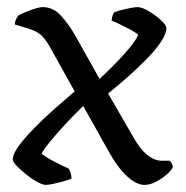

<svg xmlns="http://www.w3.org/2000/svg" viewBox="-20 -520 522 540"><path d="M109 0Q100 0 84.5 -8.5Q69 -17 53.5 -29.5Q38 -42 27 -53.5Q16 -65 16 -71Q16 -87 33 -110Q50 -133 76.5 -160Q103 -187 133 -213.5Q163 -240 190 -263L127 -376Q113 -403 99.5 -417.5Q86 -432 59 -440L22 -451Q22 -460 25.5 -466.5Q29 -473 31 -476Q43 -483 66 -491.5Q89 -500 100 -500Q129 -500 150.5 -477Q172 -454 191 -421L260 -298Q299 -334 329.5 -368Q360 -402 369 -422Q361 -429 346 -437Q331 -445 316.5 -452Q302 -459 294 -462Q295 -477 301 -485Q312 -490 334.5 -495Q357 -500 367 -500Q379 -500 398.5 -488.5Q418 -477 433 -463Q448 -449 448 -441Q448 -425 432.5 -402Q417 -379 392 -353.5Q367 -328 338.5 -303Q310 -278 284 -257L354 -136Q374 -100 394.5 -84Q415 -68 434 -68H457Q460 -66 463 -60.5Q466 -55 466 -49Q457 -33 432 -16.5Q407 0 386 0Q364 0 337.5 -24Q311 -48 284 -97L214 -222Q188 -197 164 -171Q140 -145 121.5 -122.5Q103 -100 97 -88Q110 -77 134.5 -64.5Q159 -52 173 -46Q176 -42 178.5 -34.5Q181 -27 181 -18Q173 -14 158.5 -10Q144 -6 130 -3Q116 0 109 0Z"/></svg>

Font: Texturina 72pt
Style: Regular
Weight: 400
Designer: Guillermo Torres Carreño
Foundry: Omnibus-Type
Version: Version 1.002; ttfautohint (v1.8.3)